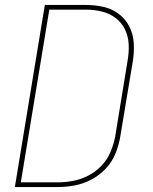

<svg xmlns="http://www.w3.org/2000/svg" viewBox="-20 -755 616 775"><path d="M40 0H213Q247 0 281.5 -6.5Q316 -13 348.5 -30Q381 -47 406.5 -74Q432 -101 445.5 -134Q459 -167 465 -201L516 -507Q522 -544 520 -580Q518 -616 502.5 -647Q487 -678 460 -698.5Q433 -719 398.5 -727Q364 -735 327 -735H161ZM64 -19 179 -716H327Q360 -716 391 -708.5Q422 -701 446.5 -682.5Q471 -664 484.5 -636Q498 -608 499.5 -575.5Q501 -543 495 -510L445 -204Q439 -173 426.5 -142.5Q414 -112 390.5 -87Q367 -62 337 -46.5Q307 -31 275.5 -25Q244 -19 213 -19Z"/></svg>

Font: Iosevka Sparkle Thin
Style: Italic
Weight: 100
Italic angle: -9°
Designer: Belleve Invis
Foundry: Belleve Invis
Version: Version 4.5.0; ttfautohint (v1.8.3)